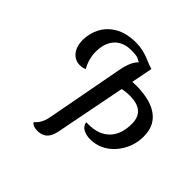

<svg xmlns="http://www.w3.org/2000/svg" viewBox="-185 -867 1052 1052"><g transform="rotate(45 341.5 -340.5)"><path d="M485 -150Q458 -150 434 -161Q410 -172 404 -201Q408 -201 411.5 -201Q415 -201 421 -201Q501 -201 544.5 -245.5Q588 -290 588 -372Q588 -422 559 -447.5Q530 -473 470 -473Q435 -473 403 -464L416 -535Q427 -536 437.5 -536.5Q448 -537 458 -537Q501 -537 541 -529Q581 -521 613 -502Q645 -483 664 -450.5Q683 -418 683 -368Q683 -311 657 -261Q631 -211 586.5 -180.5Q542 -150 485 -150ZM247 22Q232 22 219 17Q206 12 200 2Q211 -6 220 -18Q229 -30 236 -47.5Q243 -65 247 -90L330 -532Q338 -575 352 -603.5Q366 -632 389.5 -646Q413 -660 451 -660L334 -62Q328 -31 316.5 -12.5Q305 6 287.5 14Q270 22 247 22ZM158 -397Q133 -397 113.5 -410.5Q94 -424 83 -448.5Q72 -473 72 -507Q72 -556 95 -601Q118 -646 166.5 -674.5Q215 -703 290 -703Q318 -703 342 -697.5Q366 -692 386 -684Q406 -676 422 -669.5Q438 -663 450 -660L376 -635L375 -637Q372 -639 357 -647Q342 -655 302 -655Q238 -655 203 -617Q168 -579 168 -511Q168 -483 175.5 -456Q183 -429 197 -405Q188 -401 178.5 -399Q169 -397 158 -397Z"/></g></svg>

Font: Sansita Swashed Light Light
Style: Regular
Weight: 300
Version: Version 1.003